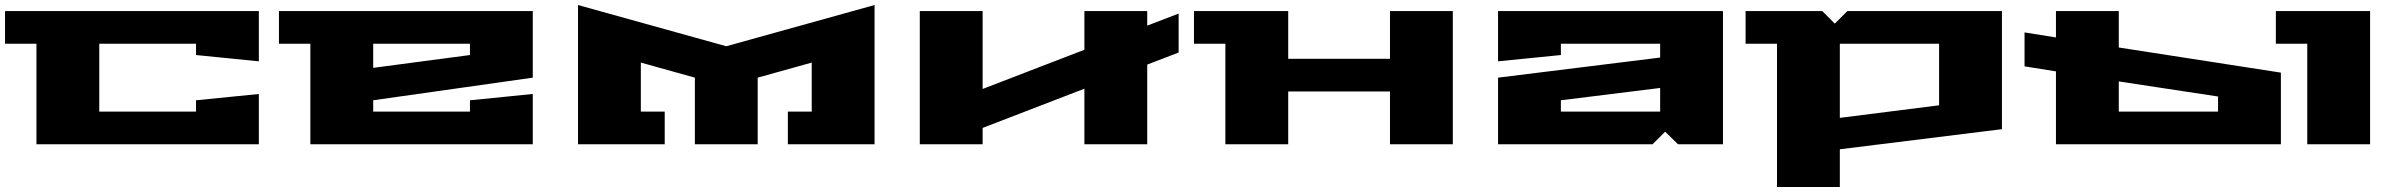

<svg xmlns="http://www.w3.org/2000/svg" viewBox="-20 -574 9541 764"><path d="M0 -400V-530H1010V-330L760 -355V-400H375V-130H760V-175L1010 -200V0H125V-400Z M1090 -400V-530H2100V-265L1465 -175V-130H1850V-175L2100 -200V0H1215V-400ZM1465 -304 1850 -355V-400H1465Z M2280 0V-554L2870 -390L3460 -554V0H3115V-130H3210V-325L2995 -265V0H2745V-265L2530 -325V-130H2625V0Z M3640 0V-530H3890V-220L4295 -376V-530H4545V-472L4670 -520V-365L4545 -317V0H4295V-221L3890 -65V0Z M4731 -400V-530H5106V-340H5511V-530H5761V0H5511V-210H5106V0H4856V-400Z M5941 0V-265L6586 -345V-400H6191V-355L5941 -330V-530H6836V0H6657L6606 -50L6556 0ZM6191 -130H6586V-224L6191 -175Z M6926 -400V-530H7231L7281 -480L7331 -530H7946V-60L7301 20V170H7051V-400ZM7301 -105 7696 -155V-400H7301Z M8036 -310V-445L8161 -425V-530H8411V-385L9056 -285V0H8161V-290ZM8411 -130H8806V-190L8411 -250ZM9036 -400V-530H9411V0H9161V-400Z"/></svg>

Font: Stalin One
Style: Regular
Weight: 400
Designer: Jovanny Lemonad
Foundry: Alexey Maslov, Jovanny Lemonad
Version: Version 3.002; ttfautohint (v0.91) -l 8 -r 50 -G 200 -x 0 -w